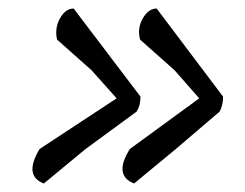

<svg xmlns="http://www.w3.org/2000/svg" viewBox="-20 -578 575 451"><path d="M114 -485Q108 -512 121 -535Q134 -558 153 -558L310 -351Q310 -330 301 -316L181 -228L83 -147Q35 -165 73 -228L254 -347L195 -413ZM309 -485Q302 -512 315.5 -535Q329 -558 348 -558L504 -351Q504 -331 496 -316L393 -228L295 -147Q246 -166 285 -228L448 -347L390 -413Z"/></svg>

Font: Tillana
Style: Regular
Weight: 400
Designer: Lipi Raval (Devanagari, Latin), Jonny Pinhorn (Latin)
Foundry: Indian Type Foundry
Version: Version 2.003;PS 1.0;hotconv 1.0.79;makeotf.lib2.5.61930; tt